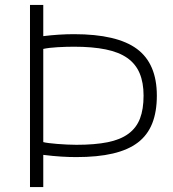

<svg xmlns="http://www.w3.org/2000/svg" viewBox="-20 -761 704 781"><path d="M102 -741H156V-614Q188 -618 219.5 -620Q251 -622 281 -622Q456 -622 537 -562Q618 -502 618 -372Q618 -306 599 -258.5Q580 -211 540.5 -181Q501 -151 439 -136.5Q377 -122 290 -122Q261 -122 229 -124Q197 -126 156 -131V0H102ZM291 -172Q366 -172 418 -182.5Q470 -193 502.5 -217Q535 -241 549.5 -279Q564 -317 564 -372Q564 -425 548 -463Q532 -501 498 -525Q464 -549 410 -560Q356 -571 281 -571Q250 -571 214.5 -569Q179 -567 156 -562V-183Q163 -181 178.5 -179Q194 -177 213 -175.5Q232 -174 253 -173Q274 -172 291 -172Z"/></svg>

Font: Encode Sans Wide
Style: ExtraLight
Weight: 200
Designer: Pablo Impallari, Andres Torresi
Foundry: Pablo Impallari, Andres Torresi
Version: Version 1.000; ttfautohint (v1.00) -l 8 -r 50 -G 200 -x 14 -